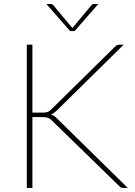

<svg xmlns="http://www.w3.org/2000/svg" viewBox="-20 -922 660 942"><path d="M139 -369.5H184Q193.5 -369.5 200.2 -370Q207 -370.5 212.8 -372.5Q218.5 -374.5 223.2 -378Q228 -381.5 233.5 -387L543.5 -692.5Q549.5 -698.5 554.8 -700.8Q560 -703 567 -703H587L259.5 -380.5Q250.5 -372 244.2 -367.5Q238 -363 229 -360.5Q238.5 -358 245.5 -353.5Q252.5 -349 260 -340.5L607 0H587Q577.5 0 573 -2.2Q568.5 -4.5 564.5 -9.5L238.5 -327Q233 -332.5 228.5 -336.2Q224 -340 218.5 -342.5Q213 -345 205.2 -346.2Q197.5 -347.5 185.5 -347.5H139V0H111.5V-703H139ZM462.5 -902.5 346 -769.5H324L207.5 -902.5H227.5Q230.5 -902.5 234.2 -901.8Q238 -901 241 -897L332.5 -787.5L335 -784L337.5 -787.5L429 -897Q432 -901 435.8 -901.8Q439.5 -902.5 442.5 -902.5Z"/></svg>

Font: Lato ExtraLight
Style: Regular
Weight: 275
Designer: Lukasz Dziedzic with Adam Twardoch and Botio Nikoltchev
Foundry: tyPoland Lukasz Dziedzic
Version: Version 2.015; 2015-08-06; http://www.latofonts.com/